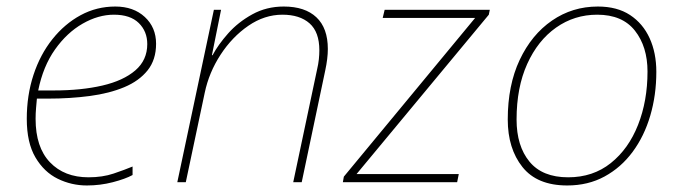

<svg xmlns="http://www.w3.org/2000/svg" viewBox="-20 -558 2085 588"><path d="M246 10Q199 10 157 -10.5Q115 -31 88.5 -76Q62 -121 62 -194Q62 -266 82.5 -328.5Q103 -391 140.5 -438Q178 -485 227 -511.5Q276 -538 333 -538Q389 -538 423.5 -506Q458 -474 458 -424Q458 -375 432 -342.5Q406 -310 360.5 -291Q315 -272 255 -264Q195 -256 127 -256H93Q92 -245 90.5 -228Q89 -211 89 -194Q89 -107 133 -61Q177 -15 251 -15Q294 -15 328 -26.5Q362 -38 386 -48V-22Q364 -10 325.5 0Q287 10 246 10ZM145 -281Q229 -281 293.5 -296Q358 -311 394.5 -342.5Q431 -374 431 -423Q431 -462 405 -487.5Q379 -513 329 -513Q281 -513 233 -485.5Q185 -458 148.5 -406.5Q112 -355 97 -281Z M523 0 635 -528H657L629 -389H631Q648 -421 678.5 -455.5Q709 -490 752.5 -514Q796 -538 849 -538Q914 -538 949 -505Q984 -472 984 -408Q984 -379 976 -342L904 0H878L951 -345Q955 -362 956.5 -376.5Q958 -391 958 -404Q958 -460 928 -486.5Q898 -513 845 -513Q790 -513 740.5 -479Q691 -445 655.5 -390.5Q620 -336 607 -274L549 0Z M1030 0 1033 -17 1435 -503H1152L1158 -528H1480L1477 -513L1072 -25H1385L1380 0Z M1717 10Q1625 10 1580 -46.5Q1535 -103 1535 -192Q1535 -297 1571.5 -374.5Q1608 -452 1670.5 -495Q1733 -538 1811 -538Q1870 -538 1909.5 -512Q1949 -486 1969.5 -441Q1990 -396 1990 -338Q1990 -267 1971.5 -204Q1953 -141 1917.5 -93Q1882 -45 1831.5 -17.5Q1781 10 1717 10ZM1720 -15Q1796 -15 1850.5 -58.5Q1905 -102 1934 -175.5Q1963 -249 1963 -339Q1963 -415 1924.5 -464Q1886 -513 1809 -513Q1739 -513 1683 -473.5Q1627 -434 1594.5 -362Q1562 -290 1562 -192Q1562 -111 1601.5 -63Q1641 -15 1720 -15Z"/></svg>

Font: Noto Sans Thin
Style: Italic
Weight: 100
Italic angle: -12°
Designer: Monotype Design Team
Foundry: Monotype Imaging Inc.
Version: Version 2.013; ttfautohint (v1.8.4.7-5d5b)